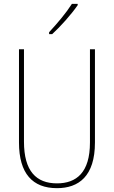

<svg xmlns="http://www.w3.org/2000/svg" viewBox="-20 -971 594 1001"><path d="M385 -944V-951H355C323 -901 281 -852 236 -803V-793H252C295 -832 352 -896 385 -944ZM475 -228V-714H449V-228C449 -72 379 -15 277 -15C169 -15 105 -79 105 -232V-714H79V-228C79 -66 150 10 277 10C390 10 475 -52 475 -228Z"/></svg>

Font: Noto Sans Arabic UI Cn Th
Style: Regular
Weight: 100
Width: 3
Designer: Monotype Design Team, Nadine Chahine and Nizar Qandah
Foundry: Monotype Imaging Inc.
Version: Version 2.010